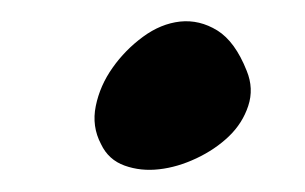

<svg xmlns="http://www.w3.org/2000/svg" viewBox="-20 -151 284 179"><path d="M74.2 -16.6Q65.4 -33.2 69.3 -52.2Q73.2 -71.3 85 -87.9Q96.7 -104.5 113.3 -116.7Q129.9 -128.9 147.9 -130.9Q166 -132.8 182.6 -122.6Q199.2 -112.3 210 -85Q216.8 -68.4 211.4 -52.2Q206.1 -36.1 193.4 -23.9Q180.7 -11.7 163.1 -3.4Q145.5 4.9 128.4 6.8Q111.3 8.8 96.2 3.4Q81.1 -2 74.2 -16.6Z"/></svg>

Font: Over the Rainbow
Style: Regular
Weight: 400
Designer: Kimberly Geswein
Foundry: Kimberly Geswein
Version: Version 1.002 2010